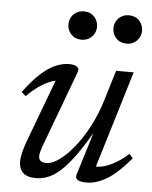

<svg xmlns="http://www.w3.org/2000/svg" viewBox="-49 -684 582 735"><g transform="rotate(5 242.0 -316.0)"><path d="M270.5 -17.5 325 -194.5H328.5Q291.5 -130 261.8 -89.5Q232 -49 207 -27.5Q182 -6 160 2Q138 10 116 10Q81.5 10 66 -5.5Q50.5 -21 50.5 -47.5Q50.5 -63.5 55.8 -85Q61 -106.5 71.5 -134L167.5 -390.5L180.5 -370Q163.5 -371 141.2 -362.8Q119 -354.5 95.5 -338.2Q72 -322 50 -299L33.5 -314Q68.5 -361 98.2 -387.5Q128 -414 154.5 -425Q181 -436 205 -436Q226 -436 235.8 -428.8Q245.5 -421.5 240.5 -408.5L129.5 -110Q126 -99.5 123.8 -90.8Q121.5 -82 121.5 -75Q121.5 -63.5 128.5 -57.2Q135.5 -51 151.5 -51Q172.5 -51 199.8 -70.2Q227 -89.5 255.2 -124.2Q283.5 -159 308.8 -206.2Q334 -253.5 351 -309.5L386.5 -426H454L337 -40L337.5 -54.5Q354 -52.5 375.2 -59Q396.5 -65.5 419.8 -79.5Q443 -93.5 465 -113.5L479 -97.5Q426 -35.5 386.2 -12.8Q346.5 10 313 10Q285.5 10 276 3.2Q266.5 -3.5 270.5 -17.5ZM244 -533Q219.5 -533 204.2 -549Q189 -565 189 -587.5Q189 -602.5 196 -614.8Q203 -627 215.5 -634.5Q228 -642 244 -642Q268.5 -642 283.8 -626Q299 -610 299 -587.5Q299 -572.5 292 -560.2Q285 -548 272.8 -540.5Q260.5 -533 244 -533ZM417 -533Q392.5 -533 377.2 -549Q362 -565 362 -587.5Q362 -602.5 369 -614.8Q376 -627 388.5 -634.5Q401 -642 417 -642Q441.5 -642 456.8 -626Q472 -610 472 -587.5Q472 -572.5 465 -560.2Q458 -548 445.8 -540.5Q433.5 -533 417 -533Z"/></g></svg>

Font: Newsreader 16pt
Style: Italic
Weight: 400
Italic angle: -17°
Designer: Hugues Gentile
Foundry: Production Type
Version: Version 1.003